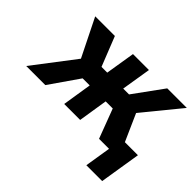

<svg xmlns="http://www.w3.org/2000/svg" viewBox="-141 -781 1208 1208"><g transform="rotate(45 463.0 -177.0)"><path d="M19 0H189L325 -196H388L357 0H499L530 -196H593L667 0H756L728 174H869L913 -100H797L717 -280L920 -528H746L603 -331H551L583 -528H441L409 -331H358L280 -528H105L230 -276Z"/></g></svg>

Font: Asimov Pro
Style: BdObl
Weight: 700
Designer: Google
Version: Version 2.000980; 2014